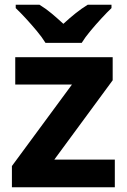

<svg xmlns="http://www.w3.org/2000/svg" viewBox="-20 -786 533 806"><path d="M30 0V-89L282 -431H44V-546H453V-449L208 -116H462V0ZM171 -606Q157 -629 134.5 -656Q112 -683 88.5 -708.5Q65 -734 46 -752V-766H146Q172 -750 196 -730Q220 -710 246 -686Q272 -710 297 -730Q322 -750 348 -766H448V-752Q430 -735 406 -709Q382 -683 359.5 -656Q337 -629 323 -606Z"/></svg>

Font: Noto Sans Symbols
Style: Bold
Weight: 700
Version: Version 2.002